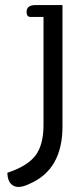

<svg xmlns="http://www.w3.org/2000/svg" viewBox="-20 -509 324 759"><path d="M9 174Q88 148 120 106Q152 64 152 -15V-442H101Q85 -442 85 -462Q85 -489 121 -489H227V-9Q227 161 98 217Q86 223 74.5 226.5Q63 230 53 230Q34 230 22 216.5Q10 203 9 174Z"/></svg>

Font: Maitree
Style: Regular
Weight: 400
Designer: CadsonDemak Team
Foundry: CadsonDemak
Version: Version 1.001